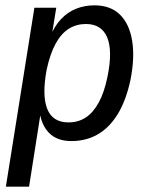

<svg xmlns="http://www.w3.org/2000/svg" viewBox="-20 -520 557 720"><path d="M2 180 109 -491H191L173 -380H167Q184 -422 209 -448.5Q234 -475 266 -487.5Q298 -500 334 -500Q394 -500 429.5 -465.5Q465 -431 475.5 -367.5Q486 -304 469 -219Q452 -141 420.5 -90.5Q389 -40 345.5 -15.5Q302 9 248 9Q194 9 164 -21.5Q134 -52 128 -106H134L89 180ZM237 -61Q273 -61 301 -79Q329 -97 350 -135Q371 -173 383 -232Q403 -329 382 -379.5Q361 -430 302 -430Q267 -430 238.5 -412.5Q210 -395 189 -357Q168 -319 155 -259Q137 -163 157 -112Q177 -61 237 -61Z"/></svg>

Font: Nunito Sans 10pt Condensed Medium
Style: Italic
Weight: 500
Width: 3
Italic angle: -9°
Designer: Vernon Adams
Foundry: Vernon Adams
Version: Version 3.101;gftools[0.9.27]